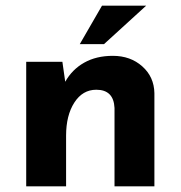

<svg xmlns="http://www.w3.org/2000/svg" viewBox="-20 -654 634 674"><path d="M522 -327V0H382V-275Q379 -339 318 -339Q270 -339 241 -294Q212 -249 212 -178V0H72V-437H199L209 -367Q233 -410 275.5 -434Q318 -458 376 -458Q438 -458 479.5 -421Q521 -384 522 -327ZM345 -499H260L338 -634H493Z"/></svg>

Font: Josefin Sans
Style: Bold
Weight: 700
Designer: Santiago Orozco
Foundry: Typemade
Version: Version 2.000